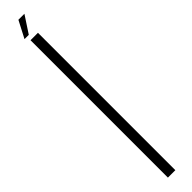

<svg xmlns="http://www.w3.org/2000/svg" viewBox="-279 -711 667 667"><g transform="rotate(-45 54.0 -377.5)"><path d="M30.5 0H67V-675H30.5ZM18.5 -692.5H39.5L80.5 -755H51Z"/></g></svg>

Font: Anybody ExtraCondensed ExtraLight
Style: Regular
Weight: 250
Width: 2
Version: Version 1.113;gftools[0.9.25]